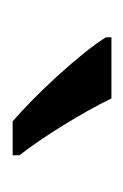

<svg xmlns="http://www.w3.org/2000/svg" viewBox="35 -842 200 311"><g transform="rotate(90 135.5 -686.0)"><path d="M139 -766H40V-757C65 -716 135 -641 176 -606H231V-617C202 -654 161 -720 139 -766Z"/></g></svg>

Font: Noto Sans Gurmukhi UI Condensed
Style: Regular
Weight: 400
Width: 3
Designer: Jelle Bosma - Monotype Design Team
Foundry: Monotype Imaging Inc.
Version: Version 2.004